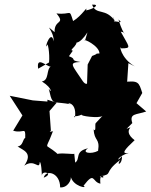

<svg xmlns="http://www.w3.org/2000/svg" viewBox="-20 -772 652 830"><path d="M301 -108C302 -103 254 -112 229 -107C232 -89 256 -94 185 -139C181 -148 188 -148 209 -205C220 -207 183 -198 200 -207L194 -292L225 -328L185 -341V-333L122 -338L22 -358L77 -273L37 -207C82 -193 91 -228 89 -176C78 -171 80 -141 56 -139C80 -122 124 -112 85 -56C131 -88 149 -33 152 -72C152 -72 159 -72 161 -12C160 -39 216 -22 169 -4C178 -41 240 -26 240 38C273 41 292 3 285 -12C293 35 364 45 341 31C391 -34 377 15 414 22C407 -44 449 10 411 -9C475 -21 422 -22 500 -81C480 -53 510 -61 507 -97C483 -65 482 -95 537 -111C502 -105 517 -124 562 -166C501 -212 574 -233 527 -215L552 -240C538 -283 569 -275 612 -290L570 -326L595 -370C580 -417 579 -425 513 -417L529 -408L535 -499L563 -485C500 -521 495 -583 504 -563C552 -563 538 -568 502 -635C532 -632 519 -599 492 -688C513 -668 498 -680 465 -680C492 -673 448 -726 480 -677C437 -742 396 -703 378 -752C415 -754 385 -733 352 -727C361 -753 335 -704 296 -681C278 -738 290 -706 224 -714C265 -665 214 -690 216 -633C164 -676 214 -641 212 -593C202 -647 172 -566 182 -572C186 -600 196 -539 192 -502L145 -475C136 -532 182 -484 199 -484C180 -473 193 -424 161 -420C213 -387 199 -366 192 -388C190 -381 191 -392 199 -355C210 -320 217 -334 287 -321C251 -326 315 -341 304 -264C294 -277 303 -262 334 -277C320 -271 410 -259 423 -271L394 -240C389 -238 397 -197 385 -213C387 -160 413 -176 404 -120C375 -104 329 -111 361 -131C301 -118 329 -85 305 -69ZM347 -595C336 -609 410 -574 410 -541C374 -537 422 -547 378 -530L359 -493L356 -402L375 -387C411 -385 362 -420 361 -434C364 -404 350 -404 338 -421C293 -490 273 -502 328 -504C277 -512 316 -515 278 -529L295 -553C271 -556 335 -578 302 -614C293 -574 325 -580 358 -632Z"/></svg>

Font: Asimov Aggro
Style: Medium
Weight: 500
Designer: Google
Version: Version 2.000980; 2014